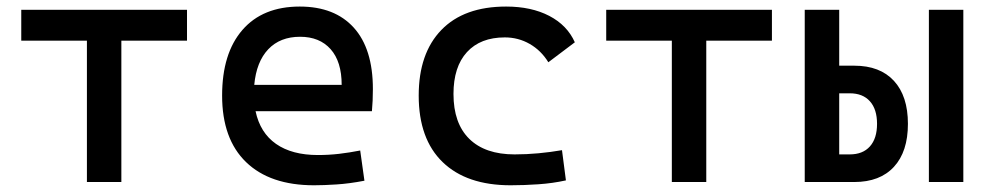

<svg xmlns="http://www.w3.org/2000/svg" viewBox="-20 -547 2970 577"><path d="M241.2 0V-424.8H43.9V-517.6H542V-424.8H344.7V0Z M923.8 9.8Q791.5 9.8 719.5 -59.8Q647.5 -129.4 647.5 -259.8Q647.5 -386.7 708.5 -457Q769.5 -527.3 880.9 -527.3Q985.8 -527.3 1043.2 -463.9Q1100.6 -400.4 1100.6 -279.3Q1100.6 -243.7 1097.7 -212.9H748Q761.7 -147.9 809.6 -114.5Q857.4 -81.1 935.5 -81.1Q967.8 -81.1 999 -84.7Q1030.3 -88.4 1062.5 -94.7L1075.2 -3.9Q1029.3 4.9 991.2 7.3Q953.1 9.8 923.8 9.8ZM744.1 -292H1006.8Q1006.8 -361.8 973.6 -399.2Q940.4 -436.5 881.8 -436.5Q821.8 -436.5 786.1 -398.9Q750.5 -361.3 744.1 -292Z M1514.6 9.8Q1382.3 9.8 1310.3 -59.8Q1238.3 -129.4 1238.3 -259.8Q1238.3 -386.7 1306.4 -457Q1374.5 -527.3 1501 -527.3Q1576.7 -527.3 1630.6 -499.3Q1684.6 -471.2 1707.5 -419.9L1627.9 -359.9Q1606 -395.5 1571.8 -415Q1537.6 -434.6 1497.1 -434.6Q1423.8 -434.6 1383.3 -390.4Q1342.8 -346.2 1342.8 -264.6Q1342.8 -176.3 1390.4 -129.6Q1438 -83 1526.4 -83Q1562.5 -83 1598.6 -86.4Q1634.8 -89.8 1668.9 -95.7L1680.7 -4.9Q1640.6 3.9 1597.9 6.8Q1555.2 9.8 1514.6 9.8Z M1999 0V-424.8H1801.8V-517.6H2299.8V-424.8H2102.5V0Z M2398.4 0V-517.6H2502V-349.6H2547.4Q2624.5 -349.6 2666.5 -304Q2708.5 -258.3 2708.5 -174.8Q2708.5 -91.3 2666.5 -45.7Q2624.5 0 2547.4 0ZM2771.5 0V-517.6H2875V0ZM2502 -83H2533.7Q2572.8 -83 2594.2 -106.9Q2615.7 -130.9 2615.7 -174.8Q2615.7 -218.8 2594.2 -242.7Q2572.8 -266.6 2533.7 -266.6H2502Z"/></svg>

Font: CaskaydiaMono NF
Style: Regular
Weight: 400
Designer: Aaron Bell
Foundry: Saja Typeworks
Version: Version 2111.001; ttfautohint (v1.8.4);Nerd Fonts 3.1.1